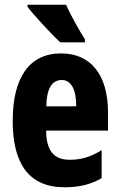

<svg xmlns="http://www.w3.org/2000/svg" viewBox="-20 -786 509 816"><path d="M261 -766H97V-757C123 -722 202 -637 236 -606H341V-619C321 -649 278 -725 261 -766ZM240 -559C104 -559 34 -456 34 -272C34 -94 100 10 255 10C315 10 367 -2 412 -29V-148C364 -118 324 -107 276 -107C209 -107 177 -145 176 -231H439V-309C439 -466 367 -559 240 -559ZM243 -446C281 -446 304 -408 304 -334H177C178 -415 204 -446 243 -446Z"/></svg>

Font: Noto Sans Myanmar ExtraCondensed ExtraBold
Style: Regular
Weight: 800
Width: 2
Designer: Monotype Design Team
Foundry: Monotype Imaging Inc.
Version: Version 2.107